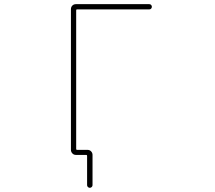

<svg xmlns="http://www.w3.org/2000/svg" viewBox="-20 -773 1040 929"><path d="M401.4 123V-18.6Q401.4 -23.4 397.5 -23.4H347.7Q336.9 -23.4 330.1 -30.8Q323.2 -38.1 323.2 -47.9V-728.5Q323.2 -739.3 330.1 -746.1Q336.9 -752.9 347.7 -752.9H702.1Q708 -752.9 711.4 -749Q714.8 -745.1 714.8 -740.2Q714.8 -735.4 711.4 -731.4Q708 -727.5 702.1 -727.5H352.5Q348.6 -727.5 348.6 -722.7V-52.7Q348.6 -47.9 352.5 -47.9H403.3Q414.1 -47.9 420.9 -40.5Q427.7 -33.2 427.7 -23.4V123Q427.7 127.9 423.8 131.8Q419.9 135.7 414.6 135.7Q409.2 135.7 405.3 131.8Q401.4 127.9 401.4 123Z"/></svg>

Font: Rounded-X Mgen+ 2m thin
Style: Regular
Weight: 100
Designer: [Source Han Sans]
Ryoko NISHIZUKA  (kana & ideographs); Paul D. Hunt (Latin, Greek & Cyrillic); Wenlong ZHANG  (bopomofo
Version: Version 1.059.20150602